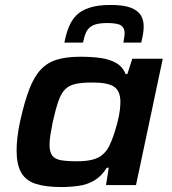

<svg xmlns="http://www.w3.org/2000/svg" viewBox="-20 -747 693 775"><path d="M228 8Q164 8 124 -5Q84 -18 65.5 -50.5Q47 -83 47 -140Q47 -164 50.5 -194.5Q54 -225 62 -261Q79 -337 98.5 -387.5Q118 -438 145 -466.5Q172 -495 210.5 -506.5Q249 -518 305 -518Q349 -518 385.5 -513Q422 -508 448.5 -493Q475 -478 487 -448H494L514 -510H637L529 0H408L419 -70H411Q390 -36 361.5 -19Q333 -2 298.5 3Q264 8 228 8ZM290 -96Q325 -96 349 -101.5Q373 -107 388.5 -118.5Q404 -130 415 -147Q422 -159 429.5 -177Q437 -195 443.5 -216Q450 -237 455.5 -259Q461 -281 463.5 -301Q466 -321 466 -336Q466 -379 441 -396.5Q416 -414 354 -414Q312 -414 286 -408.5Q260 -403 243.5 -387Q227 -371 216 -339.5Q205 -308 193 -255Q187 -225 183.5 -203Q180 -181 180 -163Q180 -134 190.5 -119.5Q201 -105 225 -100.5Q249 -96 290 -96ZM240 -575Q246 -608 257 -636Q268 -664 287 -684Q306 -704 340 -715.5Q374 -727 426 -727Q479 -727 507.5 -716Q536 -705 548 -686Q560 -667 560 -641Q560 -626 557.5 -610.5Q555 -595 550 -575H478Q480 -587 481.5 -596.5Q483 -606 483 -615Q483 -633 469.5 -643.5Q456 -654 413 -654Q374 -654 355 -644.5Q336 -635 328 -617.5Q320 -600 315 -575Z"/></svg>

Font: Saira Expanded SemiBold
Style: Italic
Weight: 600
Width: 7
Italic angle: -12°
Designer: Hector Gatti with collaboration of the Omnibus-Type team
Foundry: Omnibus-Type
Version: Version 1.101